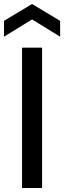

<svg xmlns="http://www.w3.org/2000/svg" viewBox="-31 -938 320 958"><path d="M269 -755 129 -841 -11 -755V-834L129 -918L269 -834ZM79 -700H179V0H79Z"/></svg>

Font: Albert Sans Medium
Style: Regular
Weight: 500
Designer: Andreas Rasmussen
Foundry: a.Foundry
Version: Version 1.025